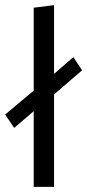

<svg xmlns="http://www.w3.org/2000/svg" viewBox="-20 -726 339 746"><path d="M190 -706 111 -696V-374L0 -281L35 -229L111 -294V0H190V-359L299 -453L265 -504L190 -439Z"/></svg>

Font: Catamaran
Style: Regular
Weight: 400
Designer: Pria Ravichandran
Version: Version 1.000;PS 001.000;hotconv 1.0.70;makeotf.lib2.5.58329